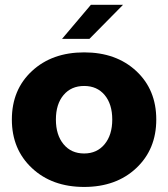

<svg xmlns="http://www.w3.org/2000/svg" viewBox="-20 -757 692 790"><path d="M235.4 -597.2 354 -737.3H486.3L348.1 -597.2ZM28.8 -265.1Q28.8 -388.2 111.6 -464.8Q194.3 -541.5 326.2 -541.5Q458 -541.5 540.5 -464.8Q623 -388.2 623 -265.1Q623 -142.6 540.5 -65.2Q458 12.2 326.2 12.2Q194.3 12.2 111.6 -65.2Q28.8 -142.6 28.8 -265.1ZM326.2 -125.5Q378.9 -125.5 410.4 -163.6Q441.9 -201.7 441.9 -265.1Q441.9 -328.6 410.6 -366Q379.4 -403.3 326.2 -403.3Q272.9 -403.3 241.5 -366Q210 -328.6 210 -265.1Q210 -201.7 241.5 -163.6Q272.9 -125.5 326.2 -125.5Z"/></svg>

Font: Epilogue ExtraBold
Style: Regular
Weight: 800
Designer: Tyler Finck
Foundry: Etcetera Type Co
Version: Version 2.112